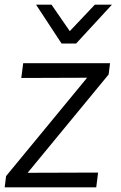

<svg xmlns="http://www.w3.org/2000/svg" viewBox="-34 -800 517 820"><path d="M291 -614H229L120 -780H186L264 -667L371 -780H444ZM377 0H-14L-8 -48L338 -468L57 -467L65 -530H436L430 -482L84 -62L385 -63Z"/></svg>

Font: Tanohe Sans
Style: Italic
Weight: 400
Designer: Village Type and Design LLC & Cristiano Sobral
Foundry: Cooper Hewitt Smithsonian Design Museum
Version: Version 1.00;September 29, 2021;FontCreator 13.0.0.2655 64-b